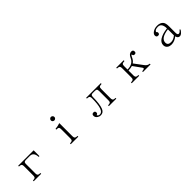

<svg xmlns="http://www.w3.org/2000/svg" viewBox="445 -2457 4110 4110"><g transform="rotate(-45 2500.0 -402.0)"><path d="M266.1 -523.9H733.9V-348.1H710.9Q703.6 -496.1 591.8 -496.1H479Q427.7 -496.1 417 -473.1Q410.2 -460.4 410.2 -428.2V-151.4Q410.2 -98.6 436 -86.4Q454.1 -78.6 493.2 -77.1V-54.2H266.1V-77.1Q325.2 -78.6 337.9 -100.1Q347.2 -113.8 347.2 -151.4V-428.2Q347.2 -479.5 322.3 -491.2Q306.6 -499.5 266.1 -501Z M1388.2 -54.2V-77.1Q1444.3 -78.6 1460 -99.1Q1470.2 -113.3 1470.2 -150.4V-427.2Q1470.2 -476.6 1446.3 -487.3Q1432.1 -494.1 1390.1 -494.1V-517.1Q1463.9 -523.4 1534.2 -547.4V-150.4Q1534.2 -99.1 1559.1 -87.4Q1574.7 -78.6 1616.2 -77.1V-54.2ZM1500 -768.1Q1512.7 -768.1 1527.3 -760.3Q1553.2 -743.2 1553.2 -714.8Q1553.2 -694.3 1540 -680.2Q1523.9 -662.1 1500 -662.1Q1488.3 -662.1 1476.1 -668Q1447.3 -683.6 1447.3 -714.8Q1447.3 -740.2 1466.3 -754.9Q1480.5 -768.1 1500 -768.1Z M2323.2 -523.9H2767.1V-501Q2710.9 -499.5 2694.8 -479Q2685.1 -464.8 2685.1 -428.2V-150.4Q2685.1 -99.6 2710 -86.4Q2726.6 -78.6 2767.1 -77.1V-54.2H2541V-77.1Q2597.2 -78.6 2613.3 -99.1Q2623 -111.8 2623 -150.4V-428.2Q2623 -475.6 2604 -487.3Q2588.9 -496.1 2556.2 -496.1H2499Q2455.6 -496.1 2444.8 -473.1Q2438 -459 2438 -429.2Q2436.5 -222.2 2397 -121.1Q2364.3 -36.1 2283.2 -36.1Q2241.7 -36.1 2210 -57.1Q2161.1 -88.4 2161.1 -139.2Q2161.1 -192.4 2211.9 -192.4Q2257.8 -192.4 2257.8 -146.5Q2257.8 -107.9 2220.2 -103Q2230.5 -64 2283.2 -64Q2405.3 -64 2405.3 -428.2Q2405.3 -479.5 2380.4 -491.2Q2363.3 -499.5 2323.2 -501Z M3460 -523.9V-501Q3403.8 -499.5 3387.7 -479Q3377.9 -464.8 3377.9 -428.2V-325.2Q3544.9 -325.2 3600.6 -456.1Q3638.7 -542 3706.5 -542Q3759.8 -542 3759.8 -490.7Q3759.8 -444.8 3714.8 -444.8Q3671.4 -444.8 3669.9 -490.7Q3648.9 -487.8 3630.9 -442.9Q3604 -376.5 3548.8 -338.9L3701.7 -134.3Q3742.2 -81.5 3803.7 -77.1V-54.2H3573.7V-77.1Q3641.1 -80.1 3641.1 -103Q3641.1 -113.3 3629.9 -128.9L3497.1 -313Q3447.3 -297.4 3377.9 -295.9V-149.9Q3377.9 -99.6 3402.8 -86.4Q3419.4 -78.6 3460 -77.1V-54.2H3233.9V-77.1Q3290 -78.6 3305.7 -99.1Q3315.9 -111.8 3315.9 -149.9V-428.2Q3315.9 -479 3291 -490.7Q3273.9 -499.5 3233.9 -501V-523.9Z M4787.1 -127.9Q4728.5 -36.1 4675.3 -36.1Q4617.2 -36.1 4602.1 -106Q4517.1 -36.1 4422.4 -36.1Q4373 -36.1 4335.9 -59.1Q4286.1 -92.3 4286.1 -152.8Q4286.1 -231.9 4365.2 -280.8Q4451.2 -335.9 4597.2 -351.1Q4595.7 -513.2 4484.4 -513.2Q4392.6 -513.2 4376 -458Q4400.4 -447.3 4400.4 -418Q4400.4 -374 4354.5 -374Q4305.2 -374 4305.2 -426.8Q4305.2 -462.9 4343.3 -495.1Q4402.3 -542 4488.3 -542Q4582.5 -542 4627 -486.8Q4660.2 -448.2 4660.2 -351.1V-154.8Q4660.2 -90.3 4697.3 -90.3Q4731.4 -90.3 4769 -144ZM4597.2 -323.2Q4356 -291.5 4356 -160.2Q4356 -80.1 4452.1 -80.1Q4527.3 -80.1 4597.2 -141.1Z"/></g></svg>

Font: I.Ming
Style: Regular
Weight: 400
Designer: Ichiten Fonts Project
Version: Version 6.11; Dec 27, 2019